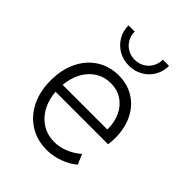

<svg xmlns="http://www.w3.org/2000/svg" viewBox="-210 -857 982 982"><g transform="rotate(45 281.0 -365.5)"><path d="M60.1 -258.3Q60.1 -335.9 88.9 -396Q117.7 -456.1 169.9 -489.5Q222.2 -522.9 289.1 -522.9Q351.6 -522.9 400.1 -492.9Q448.7 -462.9 475.6 -408.2Q502.4 -353.5 502.4 -282.7Q502.4 -252.4 498.5 -234.9H119.1Q123 -179.7 146.5 -137.5Q169.9 -95.2 208.5 -71.8Q247.1 -48.3 295.9 -48.3Q334 -48.3 371.6 -63.7Q409.2 -79.1 439.9 -106L462.9 -51.3Q430.2 -23.9 386.2 -8.1Q342.3 7.8 296.9 7.8Q227.1 7.8 173.3 -25.9Q119.6 -59.6 89.8 -119.9Q60.1 -180.2 60.1 -258.3ZM442.9 -285.6Q443.4 -338.4 424.1 -379.4Q404.8 -420.4 369.4 -443.4Q334 -466.3 288.6 -466.3Q243.2 -466.3 206.5 -443.8Q169.9 -421.4 147.2 -380.4Q124.5 -339.4 119.6 -285.6ZM142.6 -738.8H187.5Q187.5 -710 200.9 -686.8Q214.4 -663.6 237.5 -650.1Q260.7 -636.7 289.1 -636.7Q317.9 -636.7 341.1 -650.1Q364.3 -663.6 377.7 -686.8Q391.1 -710 391.1 -738.8H436Q436 -698.2 416.7 -665.3Q397.5 -632.3 363.8 -613.3Q330.1 -594.2 289.1 -594.2Q248.5 -594.2 215.1 -613.3Q181.6 -632.3 162.1 -665.5Q142.6 -698.7 142.6 -738.8Z"/></g></svg>

Font: Reddit Mono Light
Style: Regular
Weight: 300
Monospace: yes
Designer: Stephen Hutchings
Foundry: Reddit
Version: Version 1.011